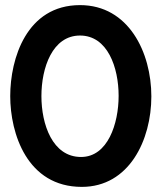

<svg xmlns="http://www.w3.org/2000/svg" viewBox="-20 -721 626 751"><path d="M300 10C485 10 572 -173 572 -344C572 -516 483 -701 293 -701C84 -701 20 -492 20 -345C20 -199 86 10 300 10ZM297 -107C185 -107 142 -235 142 -345C142 -456 185 -582 293 -582C401 -582 444 -457 444 -346C444 -238 402 -107 297 -107Z"/></svg>

Font: FREAK Grotesk Next
Style: Bold
Weight: 700
Width: 3
Designer: La Scuola Open Source
Foundry: La Scuola Open Source
Version: Version 1.000;PS 1.0;hotconv 1.0.72;makeotf.lib2.5.5900